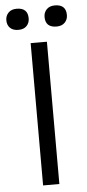

<svg xmlns="http://www.w3.org/2000/svg" viewBox="-59 -907 426 941"><g transform="rotate(-5 154.0 -437.0)"><path d="M114 0V-700H154H194V0ZM5 -822Q5 -844 19.5 -859Q34 -874 60 -874Q115 -874 115 -822Q115 -800 101 -785Q87 -770 60 -770Q34 -770 19.5 -784Q5 -798 5 -822ZM193 -822Q193 -844 207.5 -859Q222 -874 248 -874Q303 -874 303 -822Q303 -800 288.5 -785Q274 -770 248 -770Q193 -770 193 -822Z"/></g></svg>

Font: Easer Grotesk Light
Style: Regular
Weight: 300
Designer: Boardeaser, Bonnie Shaver-Troup, Thomas Jockin
Foundry: Lexend
Version: Version 1.008;Glyphs 3.1.2 (3151)